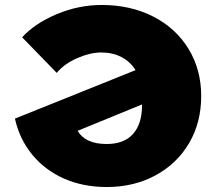

<svg xmlns="http://www.w3.org/2000/svg" viewBox="-20 -736 858 772"><path d="M789 -350Q789 -243 740 -160Q691 -77 604.5 -30.5Q518 16 409 16Q315 16 238.5 -17.5Q162 -51 110.5 -113Q59 -175 40 -259L525 -454Q504 -488 468.5 -506.5Q433 -525 387 -525Q343 -525 291 -502.5Q239 -480 208 -443L69 -586Q120 -642 208 -679Q296 -716 389 -716Q505 -716 596 -669.5Q687 -623 738 -539.5Q789 -456 789 -350ZM551 -312V-316L292 -210Q323 -157 409 -157Q479 -157 515 -197.5Q551 -238 551 -312Z"/></svg>

Font: Montserrat Alternates Black
Style: Regular
Weight: 900
Designer: Julieta Ulanovsky
Foundry: Julieta Ulanovsky
Version: Version 7.200